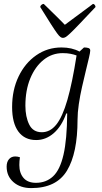

<svg xmlns="http://www.w3.org/2000/svg" viewBox="-20 -705 520 983"><path d="M140 258Q84 258 49 227.5Q14 197 14 148Q14 124 26 110Q38 96 58 96Q69 96 82 100Q79 120 79 140Q79 181 100.5 206Q122 231 164 231Q216 231 251.5 198Q287 165 305 87.5Q323 10 324 -124H319Q296 -59 255.5 -23.5Q215 12 165 12Q106 12 74 -31.5Q42 -75 42 -157Q42 -244 75 -313Q108 -382 165.5 -422Q223 -462 295 -462Q348 -462 387 -441L410 -462Q424 -462 433 -459Q442 -456 442 -446Q442 -437 435.5 -409.5Q429 -382 419.5 -343Q410 -304 400 -260Q390 -216 383.5 -172Q377 -128 377 -92Q377 79 323 168.5Q269 258 140 258ZM110 -164Q110 -107 129.5 -67.5Q149 -28 194 -28Q237 -28 268.5 -67.5Q300 -107 325 -193.5Q350 -280 372 -421Q359 -426 341.5 -429.5Q324 -433 301 -433Q246 -433 203 -398.5Q160 -364 135 -303.5Q110 -243 110 -164ZM302 -511Q296 -511 289.5 -515.5Q283 -520 272 -535Q261 -550 240.5 -582Q220 -614 186 -669Q186 -675 192 -680Q198 -685 204 -685Q247 -643 276.5 -614Q306 -585 312 -578Q324 -587 349 -605.5Q374 -624 403 -645.5Q432 -667 456 -685Q461 -685 465 -680Q469 -675 469 -669Q417 -614 386.5 -582Q356 -550 340 -535Q324 -520 316.5 -515.5Q309 -511 302 -511Z"/></svg>

Font: Petrona Light
Style: Italic
Weight: 300
Italic angle: -9°
Designer: Ringo R. Seeber
Foundry: Ringo R. Seeber
Version: Version 2.001; ttfautohint (v1.8.3)